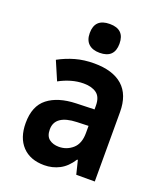

<svg xmlns="http://www.w3.org/2000/svg" viewBox="-143 -863 816 965"><g transform="rotate(20 265.0 -380.0)"><path d="M208 10Q133 10 91 -34.5Q49 -79 49 -158Q49 -249 103.5 -291.5Q158 -334 254 -337L351 -340V-360Q351 -406 325.5 -425Q300 -444 256 -444Q223 -444 190 -434.5Q157 -425 126 -408L83 -508Q125 -531 171 -544Q217 -557 271 -557Q371 -557 423.5 -510.5Q476 -464 476 -371V0H377L359 -73H355Q327 -29 289.5 -9.5Q252 10 208 10ZM246 -102Q288 -102 319.5 -129.5Q351 -157 351 -214V-252L290 -250Q174 -246 174 -169Q174 -133 194.5 -117.5Q215 -102 246 -102ZM277 -616Q239 -616 218 -635.5Q197 -655 197 -693Q197 -770 277 -770Q356 -770 356 -693Q356 -616 277 -616Z"/></g></svg>

Font: Noto Sans Mono Condensed
Style: Bold
Weight: 700
Width: 3
Designer: Monotype Design Team
Foundry: Monotype Imaging Inc.
Version: Version 2.014